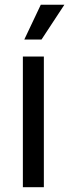

<svg xmlns="http://www.w3.org/2000/svg" viewBox="-20 -775 287 795"><path d="M74.7 0V-541H161.6V0ZM80.6 -611.3 148.9 -755.4H246.6L151.9 -611.3Z"/></svg>

Font: Inter 17pt
Style: Regular
Weight: 400
Version: Version 4.001;git-66647c0bb